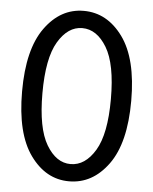

<svg xmlns="http://www.w3.org/2000/svg" viewBox="-52 -750 638 799"><g transform="rotate(5 267.5 -350.0)"><path d="M266 -634Q206 -634 165 -565Q124 -496 124 -350Q124 -204 165 -135Q206 -66 266 -66Q327 -66 368.5 -135Q410 -204 410 -350Q410 -496 368.5 -565Q327 -634 266 -634ZM266 6Q169 6 104 -84Q39 -174 39 -350Q39 -526 104 -616Q169 -706 266 -706Q364 -706 429.5 -616Q495 -526 495 -350Q495 -174 429.5 -84Q364 6 266 6Z"/></g></svg>

Font: mmAsap
Style: Regular
Weight: 400
Designer: Pablo Cosgaya
Foundry: Omnibus-Type
Version: Version 1.001